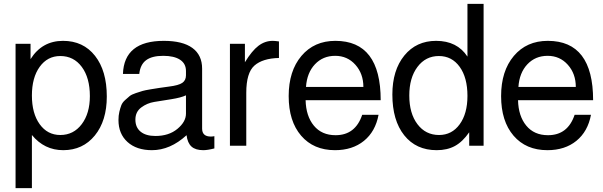

<svg xmlns="http://www.w3.org/2000/svg" viewBox="-20 -749 3099 987"><path d="M60 218V-524H137V-445Q196 -539 304 -539Q408 -539 468.5 -462Q529 -385 529 -253Q529 -128 467.5 -52.5Q406 23 305 23Q208 23 144 -55V218ZM290 -461Q224 -461 184 -405.5Q144 -350 144 -258Q144 -166 184 -110.5Q224 -55 290 -55Q358 -55 400 -110.5Q442 -166 442 -255Q442 -349 400.5 -405Q359 -461 290 -461Z M612 -369Q618 -539 822 -539Q919 -539 969 -502.5Q1019 -466 1019 -396V-88Q1019 -47 1064 -47Q1073 -47 1082 -49V14Q1047 23 1025 23Q985 23 964.5 4.5Q944 -14 939 -54Q855 23 761 23Q682 23 635.5 -19Q589 -61 589 -132Q589 -155 593.5 -174Q598 -193 603.5 -207.5Q609 -222 623 -234.5Q637 -247 646.5 -255Q656 -263 678.5 -270.5Q701 -278 713 -281.5Q725 -285 755 -290Q785 -295 799 -297Q813 -299 849 -304Q898 -310 917 -323Q936 -336 936 -362V-384Q936 -422 905.5 -442Q875 -462 819 -462Q761 -462 731 -439.5Q701 -417 696 -369ZM779 -50Q848 -50 892 -86.5Q936 -123 936 -165V-259Q911 -247 860.5 -239Q810 -231 773 -225Q736 -219 706 -196.5Q676 -174 676 -134Q676 -94 703 -72Q730 -50 779 -50Z M1414 -451Q1330 -449 1288 -412Q1246 -375 1246 -272V0H1162V-524H1239V-429Q1275 -488 1308.5 -513.5Q1342 -539 1382 -539Q1393 -539 1414 -536Z M1937 -234H1551Q1553 -152 1593.5 -103Q1634 -54 1705 -54Q1807 -54 1842 -159H1926Q1910 -73 1851 -25Q1792 23 1702 23Q1592 23 1528 -51.5Q1464 -126 1464 -255Q1464 -384 1529.5 -461.5Q1595 -539 1704 -539Q1937 -539 1937 -234ZM1553 -302H1848Q1848 -370 1807 -416Q1766 -462 1703 -462Q1640 -462 1599 -418.5Q1558 -375 1553 -302Z M2466 -729V0H2392V-69Q2358 -20 2318.5 1.5Q2279 23 2225 23Q2119 23 2058 -53.5Q1997 -130 1997 -263Q1997 -388 2058.5 -463.5Q2120 -539 2222 -539Q2330 -539 2383 -458V-729ZM2236 -461Q2168 -461 2126 -405Q2084 -349 2084 -258Q2084 -166 2126 -110.5Q2168 -55 2237 -55Q2303 -55 2343 -110Q2383 -165 2383 -256Q2383 -350 2343 -405.5Q2303 -461 2236 -461Z M3029 -234H2643Q2645 -152 2685.5 -103Q2726 -54 2797 -54Q2899 -54 2934 -159H3018Q3002 -73 2943 -25Q2884 23 2794 23Q2684 23 2620 -51.5Q2556 -126 2556 -255Q2556 -384 2621.5 -461.5Q2687 -539 2796 -539Q3029 -539 3029 -234ZM2645 -302H2940Q2940 -370 2899 -416Q2858 -462 2795 -462Q2732 -462 2691 -418.5Q2650 -375 2645 -302Z"/></svg>

Font: ColatingCofangSans
Style: Regular
Weight: 400
Foundry: GNU
Version: Version 412.227;June 27, 2022;FontCreator 11.0.0.2412 32-bit